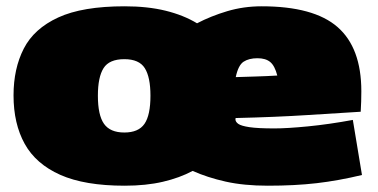

<svg xmlns="http://www.w3.org/2000/svg" viewBox="-20 -580 1202 610"><path d="M23 -277Q23 -362 55.5 -425.5Q88 -489 165 -524.5Q242 -560 376 -560Q449 -560 506 -546Q563 -532 606 -506Q650 -529 702 -544.5Q754 -560 811 -560Q977 -560 1052.5 -494Q1128 -428 1128 -290Q1128 -277 1127.5 -258Q1127 -239 1126 -225Q1058 -221 957.5 -214.5Q857 -208 729 -205Q728 -204 728 -201Q728 -193 737 -186.5Q746 -180 772.5 -176Q799 -172 852 -172Q892 -172 958.5 -178.5Q1025 -185 1101 -199L1130 -24Q1055 -6 986 2Q917 10 831 10Q755 10 697 -3Q639 -16 592 -37Q551 -15 497.5 -2.5Q444 10 376 10Q249 10 171.5 -24.5Q94 -59 58.5 -123Q23 -187 23 -277ZM729 -335Q760 -336 793.5 -337Q827 -338 861 -340Q853 -371 838.5 -383Q824 -395 798 -395Q771 -395 754 -384Q737 -373 729 -335ZM291 -276Q291 -214 310.5 -186.5Q330 -159 375 -159Q420 -159 439 -186.5Q458 -214 458 -276Q458 -335 440 -363.5Q422 -392 375 -392Q327 -392 309 -363.5Q291 -335 291 -276Z"/></svg>

Font: Georama Expanded Black
Style: Regular
Weight: 900
Width: 7
Designer: Jean-Baptiste Levee
Foundry: Production Type
Version: Version 1.000